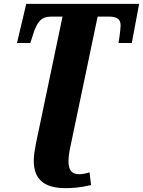

<svg xmlns="http://www.w3.org/2000/svg" viewBox="-20 -734 741 995"><path d="M319 241C351 241 394 239 452 225L444 159C428 165 401 169 393 169C352 169 335 150 335 100C335 75 340 46 349 6L486 -648H543C585 -648 605 -636 605 -602C605 -586 598 -530 594 -511H663L701 -714H116L68 -511H137L151 -554C171 -618 191 -648 246 -648H304L166 11C159 48 155 73 155 100C155 200 215 241 319 241Z"/></svg>

Font: Noto Serif Condensed Black
Style: Italic
Weight: 900
Width: 3
Italic angle: -12°
Designer: Monotype Design Team
Foundry: Monotype Imaging Inc.
Version: Version 2.013